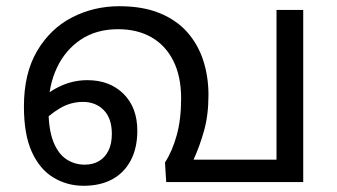

<svg xmlns="http://www.w3.org/2000/svg" viewBox="-20 -586 1084 618"><path d="M249 12Q196 12 152 -14.5Q108 -41 82.5 -97Q57 -153 57 -243Q57 -350 99.5 -422Q142 -494 212 -530Q282 -566 364 -566Q440 -566 494.5 -543.5Q549 -521 583.5 -481.5Q618 -442 634.5 -390.5Q651 -339 651 -280Q651 -216 637 -166Q623 -116 603 -72H870V-554H956V0H515L511 -63Q534 -98 548.5 -149.5Q563 -201 563 -269Q563 -340 538 -390Q513 -440 467.5 -466Q422 -492 360 -492Q290 -492 240 -458.5Q190 -425 163 -367.5Q136 -310 136 -237Q136 -170 151.5 -130.5Q167 -91 193.5 -73.5Q220 -56 253 -56Q279 -56 298.5 -67.5Q318 -79 329 -101Q340 -123 340 -155Q340 -205 314 -231.5Q288 -258 247 -258Q207 -258 172 -237Q137 -216 108 -184L93 -248Q123 -283 167.5 -305.5Q212 -328 261 -328Q333 -328 377.5 -284Q422 -240 422 -165Q422 -110 401 -70Q380 -30 341.5 -9Q303 12 249 12Z"/></svg>

Font: tamil25
Style: Book
Weight: 400
Designer: Jelle Bosma - Monotype Design Team
Foundry: Monotype Imaging Inc.
Version: Version 2.003